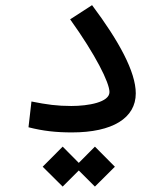

<svg xmlns="http://www.w3.org/2000/svg" viewBox="-20 -499 626 727"><path d="M252.4 2.4C406.7 2.4 494.1 -52.2 494.1 -145.5C494.1 -227.1 429.7 -344.7 328.6 -479.5L245.6 -425.8C341.8 -291.5 394.5 -186 394.5 -150.4C394.5 -111.8 314.5 -97.7 250 -97.7C196.3 -97.7 157.7 -103 99.1 -114.7L87.9 -17.1C143.6 -2.9 192.4 2.4 252.4 2.4ZM339.4 207.5 415 132.3 339.4 56.2 278.3 117.7 217.3 56.2 141.6 132.3 217.3 207.5 278.3 146.5Z"/></svg>

Font: CaskaydiaCove Nerd Font
Style: Regular
Weight: 400
Designer: Aaron Bell
Foundry: Saja Typeworks
Version: Version 2111.1;Nerd Fonts 2.3.3